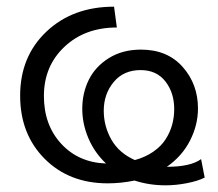

<svg xmlns="http://www.w3.org/2000/svg" viewBox="-20 -535 650 572"><path d="M319.8 -515.1 328.1 -453.1Q232.9 -453.1 171.9 -395.5Q110.8 -337.9 110.8 -249Q110.8 -162.6 162.4 -106.7Q213.9 -50.8 295.9 -47.9Q261.7 -80.1 243.4 -123Q225.1 -166 225.1 -210.9Q225.1 -257.8 244.6 -297.4Q264.2 -336.9 304.7 -362.1Q345.2 -387.2 399.9 -387.2Q478.5 -387.2 524.2 -335.7Q569.8 -284.2 569.8 -211.9Q569.8 -162.6 546.1 -116.2Q522.5 -69.8 477.1 -38.1Q547.9 -38.1 579.1 -61L589.8 -5.9Q569.3 4.4 536.9 10.7Q504.4 17.1 473.1 17.1Q424.3 17.1 380.9 2.9Q340.3 11.2 300.8 11.2Q186 11.2 113 -62Q40 -135.3 40 -250Q40 -366.7 118.4 -440.9Q196.8 -515.1 319.8 -515.1ZM289.1 -205.1Q289.1 -159.2 311.8 -119.1Q334.5 -79.1 381.8 -58.1Q413.6 -66.9 437 -83.3Q460.4 -99.6 473.6 -120.4Q486.8 -141.1 492.9 -163.6Q499 -186 499 -210Q499 -258.8 472.7 -292.5Q446.3 -326.2 398.9 -326.2Q348.1 -326.2 318.6 -290.5Q289.1 -254.9 289.1 -205.1Z"/></svg>

Font: LT Superior
Style: Regular
Weight: 400
Designer: Daniel Lyons
Foundry: LyonsType
Version: Version 1.000